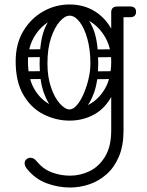

<svg xmlns="http://www.w3.org/2000/svg" viewBox="-20 -529 658 858"><path d="M293 309Q240 309 188.5 290Q137 271 100 225Q90 212 90 200Q90 189 99 182Q107 176 116 176Q132 176 144 192Q173 227 212 241.5Q251 256 293 256Q339 256 381 235.5Q423 215 450 170Q477 125 477 54V-474Q477 -500 505 -500Q532 -500 532 -474V54Q532 122 511.5 170.5Q491 219 456.5 249.5Q422 280 379.5 294.5Q337 309 293 309ZM291 10Q231 10 175.5 -17.5Q120 -45 85 -104Q50 -163 50 -255Q50 -333 84 -390Q118 -447 173 -478Q228 -509 291 -509Q355 -509 404.5 -478Q454 -447 483 -390Q512 -333 512 -255Q512 -163 481.5 -104Q451 -45 401 -17.5Q351 10 291 10ZM291 -40Q337 -40 379.5 -63Q422 -86 449.5 -133.5Q477 -181 477 -254Q477 -316 450.5 -362Q424 -408 382 -433.5Q340 -459 291 -459Q243 -459 200.5 -433.5Q158 -408 131.5 -362Q105 -316 105 -254Q105 -181 132 -133.5Q159 -86 202 -63Q245 -40 291 -40ZM478 -476Q478 -481 481 -486Q484 -491 488 -495Q490 -497 495.5 -498.5Q501 -500 512 -500H563Q575 -500 582 -493Q588 -488 588 -476Q588 -465 582 -459Q575 -452 563 -452H512Q491 -452 487 -459Q480 -463 478 -476ZM385 -193Q387 -210 402 -210L496 -211Q514 -209 514 -193Q514 -174 498 -176L403 -175Q396 -175 390.5 -179.5Q385 -184 385 -193ZM392 -291Q394 -308 409 -308L503 -309Q521 -307 521 -291Q521 -272 505 -274L410 -273Q403 -273 397.5 -277.5Q392 -282 392 -291ZM59 -193Q61 -212 76 -210L170 -211Q188 -209 188 -193Q188 -174 172 -176L77 -175Q70 -175 64.5 -179.5Q59 -184 59 -193ZM59 -291Q61 -310 76 -308L170 -309Q188 -307 188 -291Q188 -272 172 -274L77 -273Q70 -273 64.5 -277.5Q59 -282 59 -291ZM288 -6Q254 -8 224 -35.5Q194 -63 175.5 -115.5Q157 -168 157 -244Q157 -337 175.5 -389.5Q194 -442 224 -463.5Q254 -485 288 -485L291 -459Q270 -459 247 -433Q224 -407 208 -359.5Q192 -312 192 -245Q192 -185 208 -138.5Q224 -92 247.5 -66Q271 -40 291 -40ZM288 -6 291 -40Q307 -40 323.5 -59Q340 -78 353.5 -109Q367 -140 375.5 -176Q384 -212 384 -245Q384 -307 370.5 -355.5Q357 -404 335.5 -431.5Q314 -459 291 -459L288 -485Q322 -485 352 -463.5Q382 -442 400.5 -389.5Q419 -337 419 -244Q419 -168 400.5 -115.5Q382 -63 352 -35.5Q322 -8 288 -6Z"/></svg>

Font: Nsibidi Libre Uzo
Style: Regular
Weight: 400
Designer: Oluwaseun Badejo
Version: Version 1.021